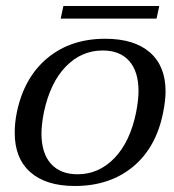

<svg xmlns="http://www.w3.org/2000/svg" viewBox="-20 -609 580 639"><path d="M191 -589H510L501 -547H182ZM29 -167Q29 -201 36 -235Q60 -351 137.5 -415.5Q215 -480 330 -480Q427 -480 479 -434.5Q531 -389 531 -305Q531 -275 523 -235Q500 -118 422.5 -54Q345 10 229 10Q133 10 81 -36Q29 -82 29 -167ZM433 -235Q441 -277 441 -306Q441 -371 410 -406Q379 -441 322 -441Q251 -441 199 -387.5Q147 -334 126 -235Q118 -193 118 -165Q118 -99 149.5 -64Q181 -29 238 -29Q309 -29 361 -83Q413 -137 433 -235Z"/></svg>

Font: Taviraj
Style: Italic
Weight: 400
Italic angle: -12°
Designer: Katatrad Team
Foundry: CadsonDemak
Version: Version 1.001